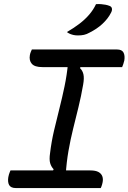

<svg xmlns="http://www.w3.org/2000/svg" viewBox="-20 -950 649 970"><path d="M312 -67 236 -64 251 -95Q239 -107 233.5 -125.5Q228 -144 233 -177Q240 -235 253 -290.5Q266 -346 280 -401Q294 -456 306 -513.5Q318 -571 324 -633L400 -637L384 -606Q397 -594 401.5 -574.5Q406 -555 400 -522Q390 -464 376.5 -409Q363 -354 349.5 -299.5Q336 -245 326 -188Q316 -131 312 -67ZM489 0H59Q47 0 38.5 -4Q30 -8 26 -15.5Q22 -23 21 -33Q20 -43 22 -55Q23 -62 25 -68Q27 -74 29 -79.5Q31 -85 33 -89H436Q463 -89 477.5 -81Q492 -73 497 -59Q502 -45 498 -27Q497 -22 495.5 -17Q494 -12 492.5 -8Q491 -4 489 0ZM141 -700H571Q596 -700 604 -684.5Q612 -669 608 -644Q607 -640 605.5 -635.5Q604 -631 603 -626.5Q602 -622 600 -618.5Q598 -615 597 -611H194Q155 -611 140.5 -628Q126 -645 131 -672Q132 -677 133 -680.5Q134 -684 135.5 -687.5Q137 -691 138.5 -694.5Q140 -698 141 -700ZM465 -929Q479 -930 491 -929Q503 -928 513.5 -926Q524 -924 534 -920Q544 -916 545.5 -906.5Q547 -897 541 -886Q533 -870 522 -856Q511 -842 497 -829Q483 -816 466.5 -805Q450 -794 432 -785Q418 -777 404.5 -774Q391 -771 374 -771Q362 -771 352.5 -773Q343 -775 334.5 -778.5Q326 -782 318 -788Q354 -809 382 -830.5Q410 -852 431 -876.5Q452 -901 465 -929Z"/></svg>

Font: Rec Mono Duotone
Style: Italic
Weight: 400
Italic angle: -10°
Monospace: yes
Version: Version 1.085; ttfautohint (v1.8.4.7-5d5b)